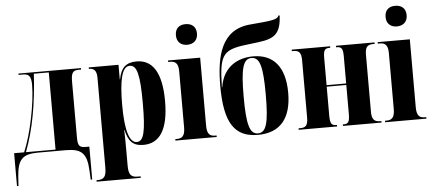

<svg xmlns="http://www.w3.org/2000/svg" viewBox="-60 -911 2898 1279"><g transform="rotate(-5 1389.0 -271.5)"><path d="M6 210H16L20 148C28 34 61 0 165 0H352C457 0 491 35 496 150L499 210H509V-10H484C439 -10 432 -27 432 -80V-452C432 -509 444 -526 481 -526H499V-536H81V-527H111C148 -527 165 -513 165 -453C165 -393 154 -309 137 -227C121 -148 98 -69 73 -10H6ZM85 -10C142 -158 172 -332 183 -526H283V-10Z M537 227H832V217H812C770 217 752 201 752 138V40C752 -7 752 -53 750 -100H752C769 -27 796 10 870 10C976 10 1038 -75 1038 -268C1038 -461 977 -548 872 -548C801 -548 766 -515 752 -439H750V-536H551V-526H554C576 -526 603 -519 603 -464V138C603 201 586 217 542 217H537ZM827 -13C777 -13 751 -99 751 -266C751 -431 771 -523 823 -523C872 -523 889 -459 889 -266C889 -76 873 -13 827 -13Z M1218 -629C1257 -629 1289 -651 1289 -698C1289 -747 1257 -767 1218 -767C1179 -767 1148 -747 1148 -698C1148 -651 1179 -629 1218 -629ZM1084 0H1360V-10H1350C1316 -10 1296 -24 1296 -81V-536H1081V-526H1095C1128 -526 1149 -512 1149 -458V-83C1149 -25 1129 -10 1094 -10H1084Z M1635 10C1786 10 1860 -83 1860 -252C1860 -426 1783 -514 1648 -514C1550 -514 1447 -467 1425 -326H1423C1428 -559 1453 -578 1644 -599C1774 -614 1842 -620 1848 -770H1839C1833 -743 1789 -739 1646 -727C1451 -710 1413 -533 1413 -335C1413 -88 1480 10 1635 10ZM1636 0C1581 0 1562 -63 1562 -254C1562 -442 1581 -504 1636 -504C1692 -504 1710 -441 1710 -253C1710 -64 1692 0 1636 0Z M1908 0H2165V-10H2161C2130 -10 2119 -21 2119 -76V-270H2250V-76C2250 -22 2240 -10 2208 -10H2204V0H2462V-10H2453C2417 -10 2398 -25 2398 -76V-460C2398 -514 2417 -526 2453 -526H2462V-536H2204V-526H2208C2240 -526 2250 -514 2250 -461V-280H2119V-460C2119 -514 2128 -526 2160 -526H2165V-536H1908V-526H1918C1953 -526 1971 -514 1971 -461V-76C1971 -21 1954 -10 1918 -10H1908Z M2620 -629C2659 -629 2691 -651 2691 -698C2691 -747 2659 -767 2620 -767C2581 -767 2550 -747 2550 -698C2550 -651 2581 -629 2620 -629ZM2486 0H2762V-10H2752C2718 -10 2698 -24 2698 -81V-536H2483V-526H2497C2530 -526 2551 -512 2551 -458V-83C2551 -25 2531 -10 2496 -10H2486Z"/></g></svg>

Font: Noto Serif Display ExtraCondensed ExtraBold
Style: Regular
Weight: 800
Width: 2
Designer: Monotype Design Team
Foundry: Monotype Imaging Inc.
Version: Version 2.009